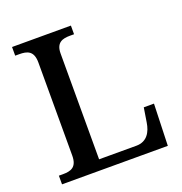

<svg xmlns="http://www.w3.org/2000/svg" viewBox="-129 -826 889 938"><g transform="rotate(-20 316.0 -357.0)"><path d="M35 0H585L592 -217H539L527 -142C520 -96 497 -53 441 -53H247V-603C247 -660 281 -669 320 -669H341V-714H35V-669H56C97 -669 130 -660 130 -599V-115C130 -54 97 -45 56 -45H35Z"/></g></svg>

Font: Noto Serif Tamil Medium
Style: Italic
Weight: 500
Italic angle: -12°
Designer: Indian Type Foundry, Tom Grace, and the Monotype Design Team
Foundry: Monotype Imaging Inc.
Version: Version 2.003